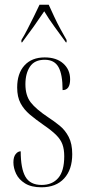

<svg xmlns="http://www.w3.org/2000/svg" viewBox="-20 -786 365 816"><path d="M156 10Q113 10 86.5 -6.5Q60 -23 48.5 -47.5Q37 -72 37 -96Q37 -119 46.5 -131Q56 -143 68 -143Q68 -70 88 -35Q108 0 157 0Q202 0 227.5 -29.5Q253 -59 253 -122Q253 -151 245.5 -172Q238 -193 219 -212Q200 -231 165 -255Q132 -278 107 -299Q82 -320 67.5 -347Q53 -374 53 -414Q53 -474 84 -508Q115 -542 170 -542Q220 -542 249 -516Q278 -490 278 -449Q278 -403 246 -403Q246 -470 228.5 -501Q211 -532 170 -532Q127 -532 107.5 -503Q88 -474 88 -428Q88 -380 110.5 -351Q133 -322 184 -288Q210 -271 233.5 -252Q257 -233 272 -204Q287 -175 287 -131Q287 -65 252.5 -27.5Q218 10 156 10ZM71 -616Q83 -635 96.5 -661.5Q110 -688 124 -716Q138 -744 148 -766H187Q197 -744 210 -716Q223 -688 237.5 -661.5Q252 -635 263 -616V-606H260Q236 -639 211.5 -672.5Q187 -706 168 -738Q146 -705 123.5 -673.5Q101 -642 74 -606H71Z"/></svg>

Font: Noto Serif Display ExtraCondensed ExtraLight
Style: Regular
Weight: 200
Width: 2
Designer: Monotype Design Team
Foundry: Monotype Imaging Inc.
Version: Version 2.009